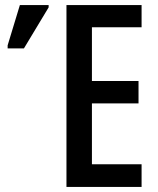

<svg xmlns="http://www.w3.org/2000/svg" viewBox="-20 -734 620 754"><path d="M536 0H241V-714H536V-627H341V-416H524V-328H341V-89H536ZM10 -544V-556L58 -714H171V-705L74 -544Z"/></svg>

Font: Noto Sans ExtraCondensed Medium
Style: Regular
Weight: 500
Width: 2
Designer: Monotype Design Team
Foundry: Monotype Imaging Inc.
Version: Version 2.013; ttfautohint (v1.8.4.7-5d5b)